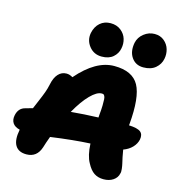

<svg xmlns="http://www.w3.org/2000/svg" viewBox="-139 -990 1044 1116"><g transform="rotate(15 383.5 -431.5)"><path d="M554.2 -797.9Q561.5 -832.5 590.6 -855.2Q619.6 -877.9 654.8 -877.9Q689 -877.9 712.4 -858.2Q735.8 -838.4 743.9 -810.1Q752 -781.7 746.1 -752.9Q739.7 -719.2 712.4 -696Q685.1 -672.9 639.2 -672.9Q593.3 -672.9 568.6 -708.3Q543.9 -743.7 554.2 -797.9ZM389.2 -670.9Q342.3 -670.9 314 -706.5Q285.6 -742.2 293.9 -787.1Q302.2 -827.1 328.1 -849.6Q354 -872.1 391.1 -872.1Q428.2 -872.1 453.4 -852.1Q478.5 -832 486.8 -803.7Q495.1 -775.4 488.8 -746.1Q482.9 -714.8 457.8 -692.9Q432.6 -670.9 389.2 -670.9ZM584 15.1Q551.3 15.1 527.3 -0.7Q503.4 -16.6 483.9 -54.2Q461.4 -93.8 458 -166Q356.9 -161.1 221.2 -142.1Q206.1 -101.1 198.2 -74.2Q177.2 -8.8 113.8 -8.8Q65.9 -8.8 46.6 -41.3Q27.3 -73.7 40 -137.2Q9.3 -144.5 -3.2 -163.8Q-15.6 -183.1 -9.8 -210.9Q-0.5 -256.3 40 -266.1Q46.9 -268.1 61 -272Q75.2 -275.9 82 -277.8Q88.4 -293.5 103.3 -328.1Q118.2 -362.8 127 -387Q135.7 -411.1 141.1 -437Q149.4 -478.5 169.7 -500.7Q189.9 -522.9 219.2 -522.9Q238.3 -522.9 256.8 -511.2Q365.7 -637.2 476.1 -637.2Q585.9 -637.2 624.3 -567.6Q662.6 -498 647.9 -333Q647.9 -332 647.5 -329.8Q647 -327.6 647 -326.2Q698.7 -324.2 717.3 -309.3Q735.8 -294.4 730 -263.2Q724.6 -236.8 703.9 -214.8Q683.1 -192.9 650.9 -181.2Q653.8 -161.1 658.9 -137.2Q664.1 -113.3 667 -101.3Q669.9 -89.4 672.1 -70.8Q674.3 -52.2 670.9 -43Q665.5 -16.6 641.8 -0.7Q618.2 15.1 584 15.1ZM445.8 -463.9Q417.5 -463.9 378.7 -424.6Q339.8 -385.3 299.8 -314Q377.9 -321.3 463.9 -324.2Q463.9 -326.7 464.4 -331.3Q464.8 -335.9 464.8 -337.9Q468.3 -373.5 468.8 -397.7Q469.2 -421.9 468.3 -435.1Q467.3 -448.2 463.4 -454.8Q459.5 -461.4 456.1 -462.6Q452.6 -463.9 445.8 -463.9Z"/></g></svg>

Font: Shantell Sans Irregular Bouncy
Style: Italic
Weight: 800
Italic angle: -11.31°
Designer: Stephen Nixon, Anya Danilova, Shantell Martin
Foundry: Arrow Type
Version: Version 1.006;[9816181b4]